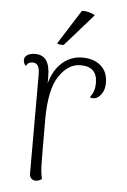

<svg xmlns="http://www.w3.org/2000/svg" viewBox="-52 -745 524 791"><g transform="rotate(5 210.0 -349.0)"><path d="M379 -418Q379 -390 365.5 -371.5Q352 -353 336 -351H332Q323 -351 318 -354Q330 -370 334 -383.5Q338 -397 338 -414Q338 -482 269 -482Q218 -482 180.5 -426.5Q143 -371 143 -246Q143 -102 144 -62Q145 -22 151 -2Q141 8 125 8Q114 8 107 0.5Q100 -7 100 -20V-426Q100 -453 93 -464.5Q86 -476 71 -476Q52 -476 44 -459Q34 -470 34 -483Q34 -496 46 -504Q58 -512 78 -512Q110 -512 125 -490Q140 -468 140 -423V-396Q156 -453 191.5 -483.5Q227 -514 274 -514Q321 -514 350 -489Q379 -464 379 -418ZM192 -559H186Q167 -559 165 -564L255 -706Q287 -706 309 -692Z"/></g></svg>

Font: Arima Madurai ExtraLight
Style: Regular
Weight: 275
Designer: Joana Correia and Natanael Gama
Foundry: NDISCOVER
Version: Version 1.020